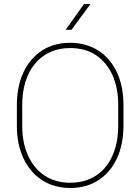

<svg xmlns="http://www.w3.org/2000/svg" viewBox="-20 -936 706 966"><path d="M601.1 -408.7C601.1 -470.7 590.3 -524.9 568.4 -571.8C524.4 -665.5 441.9 -720.7 332.5 -720.7C278.3 -720.7 231 -707.5 190.9 -681.6C110.8 -628.9 64.9 -532.2 64.9 -408.7V-302.2C64.9 -240.2 76.2 -186 98.1 -139.2C142.6 -45.4 224.6 9.8 333.5 9.8C388.2 9.8 435.5 -3.4 475.6 -29.8C555.7 -82 601.1 -178.7 601.1 -302.2ZM574.7 -302.2C574.7 -246.6 565.4 -197.3 546.4 -154.3C508.8 -68.4 435.5 -16.6 333.5 -16.6C282.7 -16.6 239.3 -28.8 203.6 -53.2C131.3 -102.1 91.8 -190.9 91.8 -302.2V-409.7C91.8 -576.2 180.7 -694.3 332.5 -694.3C383.8 -694.3 427.2 -682.1 463.4 -658.2C535.6 -609.4 574.7 -521 574.7 -409.7ZM339.8 -786.1 435.1 -916H402.8L310.5 -786.1Z"/></svg>

Font: Vazirmatn Thin
Style: Regular
Weight: 100
Designer: Saber Rastikerdar
Foundry: Saber Rastikerdar
Version: Version 33.003